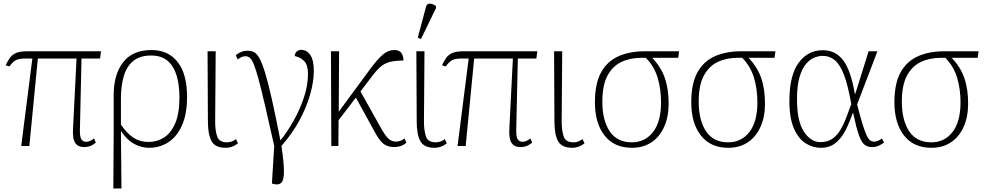

<svg xmlns="http://www.w3.org/2000/svg" viewBox="-20 -826 5576 1086"><path d="M100 0 163 -495H123Q86 -495 68.5 -485Q51 -475 33 -450L12 -457Q24 -482 36.5 -499.5Q49 -517 71.5 -526.5Q94 -536 134 -536H551L546 -495H441L432 -92Q431 -53 440 -38.5Q449 -24 468 -24Q480 -24 492 -30Q504 -36 512 -43L522 -19Q503 -4 487.5 1Q472 6 458 6Q428 6 413.5 -8Q399 -22 395 -46Q391 -70 393 -98L413 -495H194L146 0Z M621 240 623 -63V-287Q623 -406 677 -474.5Q731 -543 836 -543Q932 -543 985 -475Q1038 -407 1038 -279Q1038 -180 1009 -116Q980 -52 931.5 -21Q883 10 824 10Q780 10 739 -12Q698 -34 666 -83H664L667 240ZM821 -23Q868 -23 907.5 -48Q947 -73 971 -128.5Q995 -184 995 -275Q995 -345 979 -398.5Q963 -452 928 -482Q893 -512 835 -512Q771 -512 733.5 -481Q696 -450 680 -395Q664 -340 664 -269V-121Q700 -69 736.5 -46Q773 -23 821 -23Z M1257 10Q1198 10 1177 -27Q1156 -64 1156 -139L1154 -536H1200L1197 -138Q1197 -87 1208.5 -54Q1220 -21 1263 -21Q1277 -21 1289 -25Q1301 -29 1315 -39L1326 -15Q1294 10 1257 10Z M1529 215 1518 212 1531 -1Q1500 -140 1478.5 -232Q1457 -324 1442 -379.5Q1427 -435 1415.5 -462.5Q1404 -490 1393 -499Q1382 -508 1369 -508Q1357 -508 1346 -503Q1335 -498 1324 -490L1314 -514Q1327 -525 1344 -532Q1361 -539 1380 -539Q1400 -539 1416 -531.5Q1432 -524 1447 -497.5Q1462 -471 1479 -416Q1496 -361 1517 -268Q1538 -175 1566 -32Q1603 -77 1639 -140Q1675 -203 1698.5 -273Q1722 -343 1722 -409Q1722 -458 1701 -480Q1680 -502 1647 -509Q1648 -525 1658.5 -534.5Q1669 -544 1683 -544Q1716 -544 1735.5 -514.5Q1755 -485 1755 -425Q1755 -364 1734 -290.5Q1713 -217 1672 -142Q1631 -67 1572 -1Q1586 94 1586 143Q1586 192 1572 207Q1558 222 1529 215Z M1854 0 1852 -536H1898L1896 -194L2072 -433Q2117 -494 2147 -518.5Q2177 -543 2210 -543Q2240 -543 2251 -525.5Q2262 -508 2262 -484Q2219 -483 2190.5 -477Q2162 -471 2139 -453.5Q2116 -436 2090 -402L2019 -309L2129 -112Q2159 -58 2177.5 -41.5Q2196 -25 2219 -25Q2230 -25 2243 -29Q2256 -33 2268 -43L2279 -19Q2261 -4 2243 1Q2225 6 2211 6Q2172 6 2147.5 -14Q2123 -34 2094 -90L1993 -274L1895 -146L1894 0Z M2438 10Q2379 10 2358 -27Q2337 -64 2337 -139L2335 -536H2381L2378 -138Q2378 -87 2389.5 -54Q2401 -21 2444 -21Q2458 -21 2470 -25Q2482 -29 2496 -39L2507 -15Q2475 10 2438 10ZM2361 -605 2343 -613 2389 -785Q2394 -807 2412 -805.5Q2430 -804 2446 -792V-780Z M2568 0 2631 -495H2591Q2554 -495 2536.5 -485Q2519 -475 2501 -450L2480 -457Q2492 -482 2504.5 -499.5Q2517 -517 2539.5 -526.5Q2562 -536 2602 -536H3019L3014 -495H2909L2900 -92Q2899 -53 2908 -38.5Q2917 -24 2936 -24Q2948 -24 2960 -30Q2972 -36 2980 -43L2990 -19Q2971 -4 2955.5 1Q2940 6 2926 6Q2896 6 2881.5 -8Q2867 -22 2863 -46Q2859 -70 2861 -98L2881 -495H2662L2614 0Z M3217 10Q3158 10 3137 -27Q3116 -64 3116 -139L3114 -536H3160L3157 -138Q3157 -87 3168.5 -54Q3180 -21 3223 -21Q3237 -21 3249 -25Q3261 -29 3275 -39L3286 -15Q3254 10 3217 10Z M3554 10Q3454 10 3399.5 -59.5Q3345 -129 3345 -248Q3345 -353 3379.5 -416Q3414 -479 3477.5 -507.5Q3541 -536 3628 -536H3821L3816 -499H3669Q3718 -448 3740 -386Q3762 -324 3762 -239Q3762 -166 3737 -109.5Q3712 -53 3665.5 -21.5Q3619 10 3554 10ZM3554 -21Q3628 -21 3673.5 -79Q3719 -137 3719 -248Q3719 -321 3700 -385.5Q3681 -450 3633 -499H3608Q3544 -499 3494.5 -475.5Q3445 -452 3416 -398Q3387 -344 3387 -251Q3387 -146 3428.5 -83.5Q3470 -21 3554 -21Z M4099 10Q3999 10 3944.5 -59.5Q3890 -129 3890 -248Q3890 -353 3924.5 -416Q3959 -479 4022.5 -507.5Q4086 -536 4173 -536H4366L4361 -499H4214Q4263 -448 4285 -386Q4307 -324 4307 -239Q4307 -166 4282 -109.5Q4257 -53 4210.5 -21.5Q4164 10 4099 10ZM4099 -21Q4173 -21 4218.5 -79Q4264 -137 4264 -248Q4264 -321 4245 -385.5Q4226 -450 4178 -499H4153Q4089 -499 4039.5 -475.5Q3990 -452 3961 -398Q3932 -344 3932 -251Q3932 -146 3973.5 -83.5Q4015 -21 4099 -21Z M4622 10Q4578 10 4537.5 -15Q4497 -40 4471 -98.5Q4445 -157 4445 -255Q4445 -399 4497 -470.5Q4549 -542 4634 -542Q4707 -542 4750 -484Q4793 -426 4815 -296H4818L4893 -536H4943L4828 -235Q4846 -165 4859 -123Q4872 -81 4882 -60Q4892 -39 4902 -32Q4912 -25 4925 -25Q4936 -25 4948 -30.5Q4960 -36 4969 -43L4980 -19Q4968 -10 4950.5 -2Q4933 6 4913 6Q4887 6 4869.5 -8Q4852 -22 4837.5 -63.5Q4823 -105 4806 -186H4803Q4786 -136 4763.5 -91Q4741 -46 4707 -18Q4673 10 4622 10ZM4621 -22Q4660 -22 4687 -40.5Q4714 -59 4733 -90.5Q4752 -122 4766.5 -160.5Q4781 -199 4795 -237Q4777 -340 4755 -399.5Q4733 -459 4703 -484.5Q4673 -510 4632 -510Q4612 -510 4587 -500.5Q4562 -491 4539.5 -465Q4517 -439 4502.5 -390.5Q4488 -342 4488 -264Q4488 -141 4527 -81.5Q4566 -22 4621 -22Z M5248 10Q5148 10 5093.5 -59.5Q5039 -129 5039 -248Q5039 -353 5073.5 -416Q5108 -479 5171.5 -507.5Q5235 -536 5322 -536H5515L5510 -499H5363Q5412 -448 5434 -386Q5456 -324 5456 -239Q5456 -166 5431 -109.5Q5406 -53 5359.5 -21.5Q5313 10 5248 10ZM5248 -21Q5322 -21 5367.5 -79Q5413 -137 5413 -248Q5413 -321 5394 -385.5Q5375 -450 5327 -499H5302Q5238 -499 5188.5 -475.5Q5139 -452 5110 -398Q5081 -344 5081 -251Q5081 -146 5122.5 -83.5Q5164 -21 5248 -21Z"/></svg>

Font: Noto Serif ExtraLight
Style: Regular
Weight: 200
Designer: Monotype Design Team
Foundry: Monotype Imaging Inc.
Version: Version 2.015; ttfautohint (v1.8.4.7-5d5b)